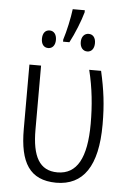

<svg xmlns="http://www.w3.org/2000/svg" viewBox="-56 -850 600 902"><g transform="rotate(5 243.5 -399.5)"><path d="M307 -809H250C245 -767 231 -703 218 -663V-653H248C271 -696 296 -759 307 -799ZM151 -700C130 -700 118 -684 118 -658C118 -633 130 -617 151 -617C171 -617 184 -633 184 -658C184 -684 171 -700 151 -700ZM335 -700C315 -700 301 -684 301 -659C301 -633 315 -617 335 -617C355 -617 368 -633 368 -659C368 -685 355 -700 335 -700ZM243 10C371 10 437 -85 437 -281C437 -376 428 -443 408 -532H352C373 -447 381 -365 381 -280C381 -119 337 -39 245 -39C160 -39 125 -104 125 -230V-532H70V-228C70 -70 118 9 243 10Z"/></g></svg>

Font: Noto Sans Display SemiCondensed Light
Style: Regular
Weight: 300
Width: 4
Designer: Monotype Design Team
Foundry: Monotype Imaging Inc.
Version: Version 1.900